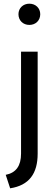

<svg xmlns="http://www.w3.org/2000/svg" viewBox="-20 -780 305 1040"><path d="M139 -645C173 -645 198 -669 198 -703C198 -736 173 -760 139 -760C105 -760 80 -736 80 -703C80 -669 105 -645 139 -645ZM11 167 35 240C138 224 184 160 184 52V-500H94V52C94 118 67 156 11 167Z"/></svg>

Font: Gully
Style: Regular
Weight: 400
Designer: jaikishan Patel
Foundry: MagicType
Version: Version 1.000;Glyphs 3.2 (3242)